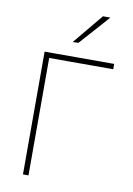

<svg xmlns="http://www.w3.org/2000/svg" viewBox="-103 -1034 762 1098"><g transform="rotate(10 278.0 -485.0)"><path d="M110 0Q110 -61 110 -117Q110 -173 110 -238V-475Q110 -540.5 110 -596.5Q110 -652.5 110 -713H514V-682Q461 -682 400.2 -682Q339.5 -682 257 -682H126L142 -710Q142 -649.5 142 -593.5Q142 -537.5 142 -472V-238Q142 -173 142 -117Q142 -61 142 0ZM258.5 -795Q295.5 -839.5 331.5 -883Q367.5 -926.5 403.5 -970H446.5Q420.5 -940.5 394.8 -911.5Q369 -882.5 343.2 -853.8Q317.5 -825 291.5 -796Z"/></g></svg>

Font: Commissioner Thin
Style: Regular
Weight: 100
Designer: Kostas Bartsokas
Foundry: Kostas Bartsokas
Version: Version 1.001;gftools[0.9.23]